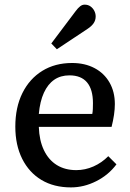

<svg xmlns="http://www.w3.org/2000/svg" viewBox="-20 -792 559 826"><path d="M285.2 14.2Q211.9 14.2 158.4 -17.8Q105 -49.8 75.4 -108.9Q45.9 -168 45.9 -247.1Q45.9 -330.1 76.4 -391.6Q106.9 -453.1 161.9 -487.1Q216.8 -521 290 -521Q345.2 -521 386.7 -499Q428.2 -477.1 451.2 -437Q474.1 -397 474.1 -344.2Q474.1 -323.2 470.5 -298.1Q466.8 -272.9 460 -246.1H147Q148.9 -188 168.9 -146Q189 -104 224.4 -82Q259.8 -60.1 308.1 -60.1Q346.2 -60.1 382.1 -75.9Q418 -91.8 445.8 -120.1L481 -85Q446.8 -39.1 394 -12.5Q341.3 14.2 285.2 14.2ZM147 -301.8H377Q378.9 -311.5 379.4 -323.2Q379.9 -335 379.9 -348.1Q379.9 -407.2 354.5 -437.5Q329.1 -467.8 278.8 -467.8Q240.7 -467.8 213.4 -449Q186 -430.2 168.9 -393.1Q151.9 -356 147 -301.8ZM224.6 -580.1 200.7 -605 304.7 -743.2Q315.9 -758.3 325 -765.1Q334 -772 343.8 -772Q358.9 -772 369.4 -764.4Q379.9 -756.8 385.7 -745.4Q391.6 -733.9 391.6 -721.2Q391.6 -705.1 382.8 -692.1Q374 -679.2 356.9 -668Z"/></svg>

Font: Literata
Style: Regular
Weight: 400
Designer: Latin by Veronika Burian and Jose Scaglione. Greek by Irene Vlachou. Cyrillic by Vera Evstafieva.
Foundry: TypeTogether
Version: Version 3.002